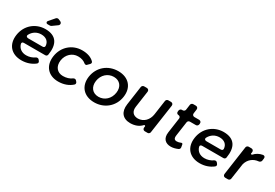

<svg xmlns="http://www.w3.org/2000/svg" viewBox="44 -1695 3792 2647"><g transform="rotate(30 1940.5 -371.5)"><path d="M430 -615 508 -671C531 -688 528 -719 502 -731L470 -745C457 -751 438 -747 429 -736L352 -647C338 -630 348 -608 370 -608H409C413 -608 427 -612 430 -615ZM381 -536C223 -535 96 -426 73 -265C50 -105 142 4 306 4C387 4 459 -21 516 -66C531 -78 532 -96 519 -111L506 -127C497 -139 475 -140 463 -132C423 -104 377 -89 329 -89C257 -89 207 -126 189 -187C182 -211 196 -222 221 -222H557C573 -222 588 -234 590 -250C620 -426 559 -536 381 -536ZM210 -348C242 -408 300 -444 369 -444C445 -444 493 -404 498 -337C499 -316 486 -306 465 -306H237C211 -306 197 -324 210 -348Z M968 -536C810 -536 684 -426 661 -265C638 -105 732 4 890 4C979 4 1053 -24 1108 -73C1122 -85 1123 -104 1111 -118L1095 -136C1086 -147 1064 -147 1052 -139C1014 -110 965 -95 910 -95C818 -95 762 -164 776 -265C791 -366 867 -435 959 -435C1012 -436 1053 -420 1084 -394C1093 -386 1111 -384 1119 -392L1155 -428C1168 -442 1169 -459 1155 -472C1113 -514 1050 -536 968 -536Z M1542 -536C1377 -536 1249 -427 1225 -266C1202 -106 1299 4 1464 4C1628 4 1757 -106 1780 -266C1804 -427 1706 -536 1542 -536ZM1528 -437C1623 -437 1680 -367 1665 -265C1650 -162 1573 -92 1478 -92C1382 -92 1325 -162 1340 -265C1355 -367 1432 -437 1528 -437Z M2381 -532H2337C2320 -532 2305 -518 2302 -502L2269 -270C2256 -177 2191 -106 2099 -104C2022 -104 1982 -153 1994 -233L2031 -492C2034 -514 2018 -532 1996 -532H1952C1935 -532 1920 -518 1917 -502L1874 -201C1856 -74 1917 4 2039 4C2111 3 2173 -19 2218 -69C2225 -76 2240 -70 2239 -61L2236 -40C2233 -18 2248 0 2270 0H2315C2331 0 2347 -14 2349 -30L2416 -492C2419 -514 2403 -532 2381 -532Z M2787 -115C2762 -104 2741 -99 2721 -99C2685 -99 2667 -116 2675 -171L2707 -396C2709 -412 2725 -426 2742 -426H2838C2855 -426 2870 -440 2873 -456L2875 -472C2878 -494 2862 -512 2840 -512H2764C2742 -512 2726 -530 2730 -552L2739 -618C2742 -640 2726 -658 2704 -658H2661C2645 -658 2629 -644 2626 -628L2614 -542C2612 -526 2596 -512 2579 -512H2565C2549 -512 2533 -498 2530 -482L2528 -463C2525 -443 2539 -426 2560 -426C2580 -426 2595 -409 2592 -389L2558 -150C2542 -41 2604 5 2684 5C2721 5 2759 -5 2797 -22C2810 -28 2819 -45 2816 -59L2808 -104C2806 -113 2796 -118 2787 -115Z M3218 -536C3060 -535 2933 -426 2910 -265C2887 -105 2979 4 3143 4C3224 4 3296 -21 3353 -66C3368 -78 3369 -96 3356 -111L3343 -127C3334 -139 3312 -140 3300 -132C3260 -104 3214 -89 3166 -89C3094 -89 3044 -126 3026 -187C3019 -211 3033 -222 3058 -222H3394C3410 -222 3425 -234 3427 -250C3457 -426 3396 -536 3218 -536ZM3047 -348C3079 -408 3137 -444 3206 -444C3282 -444 3330 -404 3335 -337C3336 -316 3323 -306 3302 -306H3074C3048 -306 3034 -324 3047 -348Z M3661 -532H3617C3600 -532 3585 -518 3582 -502L3516 -40C3513 -18 3528 0 3550 0H3595C3611 0 3627 -14 3629 -30L3665 -276C3665 -277 3667 -285 3667 -285C3689 -363 3752 -419 3839 -426C3855 -427 3873 -443 3875 -458L3880 -496C3884 -521 3868 -537 3844 -533C3792 -524 3748 -500 3713 -461C3706 -454 3691 -459 3692 -468L3696 -492C3699 -514 3683 -532 3661 -532Z"/></g></svg>

Font: Trueno
Style: RoundIt
Weight: 400
Designer: Julieta Ulanovsky, Jasper
Foundry: Julieta Ulanovsky, Cannot Into Space Fonts
Version: Version 3.001